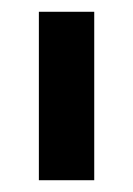

<svg xmlns="http://www.w3.org/2000/svg" viewBox="-20 -717 226 326"><path d="M46 -411V-697H140V-411Z"/></svg>

Font: HK Grotesk SemiBold
Style: Regular
Weight: 600
Designer: Alfredo Marco Pradil
Foundry: Hanken Design Co.
Version: Version 3.001;FEAKit 1.0